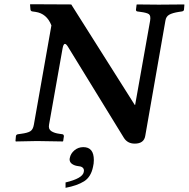

<svg xmlns="http://www.w3.org/2000/svg" viewBox="-20 -667 892 908"><path d="M223.1 -546.9Q201.2 -603 147.9 -610.8L133.8 -612.8Q125 -613.8 124 -622.1L122.1 -645L124 -647Q277.8 -646 316.9 -646L617.2 -170.9H619.1L689.9 -568.8Q693.8 -592.8 684.3 -599.9Q674.8 -606.9 644 -610.8L629.9 -612.8Q623 -613.8 623 -621.1L626 -645L627.9 -646Q691.9 -645 731 -645L850.1 -646L852.1 -645L850.1 -621.1Q849.1 -614.3 839.8 -612.8L826.2 -610.8Q795.4 -606 780.3 -597.4Q765.1 -588.9 762.2 -568.8L667 -24.9Q661.1 12.2 617.2 12.2Q583 12.2 565.9 -15.1L303.2 -442.9Q293.5 -459.5 287.1 -459.5Q279.8 -459.5 275.9 -438L211.9 -77.1Q208 -56.2 222.9 -46.6Q237.8 -37.1 261.2 -34.2L274.9 -32.2Q281.7 -31.2 282.2 -22.9L278.8 0L276.9 2Q190.9 0 154.8 0L55.2 2L53.2 0L55.2 -22.9Q56.2 -30.8 64.9 -32.2L79.1 -34.2Q109.9 -38.1 123 -46.1Q136.2 -54.2 140.1 -77.1ZM374 28.8Q423.8 28.8 423.8 89.8Q423.8 106.9 419.9 122.1Q410.2 169.9 377.7 190.4Q345.2 210.9 290 221.2V195.8Q370.1 176.8 376 147Q377 144 377 140.1Q377 120.1 347.2 118.2Q332 116.2 320.6 108.2Q309.1 100.1 309.1 85.9Q309.1 82 310.1 80.1Q314 59.1 332 43.9Q350.1 28.8 374 28.8Z"/></svg>

Font: Linux Libertine
Style: Semibold Italic
Weight: 600
Italic angle: -11.5°
Designer: Philipp H. Poll
Foundry: Philipp H. Poll
Version: Version 5.1.2 ; ttfautohint (v0.9)